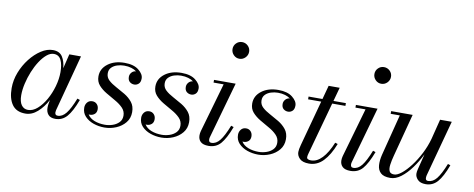

<svg xmlns="http://www.w3.org/2000/svg" viewBox="-65 -1059 3375 1368"><g transform="rotate(10 1622.0 -375.0)"><path d="M526 -153Q494 -67 460.2 -28.5Q426.5 10 376.5 10Q341.5 10 325 -9Q308.5 -28 308.5 -58Q308.5 -74 310.5 -85L316 -116Q287.5 -62 247 -26Q206.5 10 159 10Q94 10 63.2 -33.8Q32.5 -77.5 32.5 -152.5Q32.5 -210 54.2 -266.2Q76 -322.5 112 -368.5Q148 -414.5 190.8 -442.2Q233.5 -470 276 -470Q324.5 -470 345.5 -436.5Q366.5 -403 370 -355L395.5 -460H480L371.5 -52Q369.5 -44 369.5 -36Q369.5 -27 374 -21Q378.5 -15 390 -15Q422.5 -15 449.8 -49Q477 -83 507 -159.5ZM355.5 -324Q355.5 -378.5 339.5 -411.2Q323.5 -444 287 -444Q261 -444 235.5 -422.5Q210 -401 187 -365.5Q164 -330 146.5 -286.8Q129 -243.5 118.8 -198.8Q108.5 -154 108.5 -115Q108.5 -67.5 126 -43.2Q143.5 -19 174 -19Q208.5 -19 241 -47.5Q273.5 -76 299.5 -121.8Q325.5 -167.5 340.5 -220.8Q355.5 -274 355.5 -324Z M908 -132Q908 -87.5 882 -55.8Q856 -24 815.5 -7Q775 10 731.5 10Q689.5 10 651.8 -3.2Q614 -16.5 590 -42.2Q566 -68 566 -105Q566 -127 579.2 -143.2Q592.5 -159.5 616 -159.5Q636.5 -159.5 649.5 -145.2Q662.5 -131 662.5 -109Q662.5 -86 648 -74Q633.5 -62 614.5 -62Q610 -62 605.5 -62.5Q621.5 -36.5 655 -23.2Q688.5 -10 731 -10Q759 -10 786.8 -19.2Q814.5 -28.5 833 -47.5Q851.5 -66.5 851.5 -96Q851.5 -129 828.8 -152.2Q806 -175.5 772.5 -194.2Q739 -213 705.8 -232.8Q672.5 -252.5 649.8 -278.2Q627 -304 627 -342Q627 -397.5 674.2 -433.2Q721.5 -469 795 -469Q861 -469 897 -440.2Q933 -411.5 933 -380Q933 -353 919.2 -340.8Q905.5 -328.5 888 -328.5Q869.5 -328.5 855.2 -340.2Q841 -352 841 -376.5Q841 -394 853.2 -408Q865.5 -422 884.5 -423.5Q870 -435 847.2 -442Q824.5 -449 795 -449Q769.5 -449 745 -441.2Q720.5 -433.5 704.5 -417.2Q688.5 -401 688.5 -375.5Q688.5 -345.5 710.5 -325.2Q732.5 -305 765.2 -287.8Q798 -270.5 830.8 -250.8Q863.5 -231 885.8 -203Q908 -175 908 -132Z M1320 -132Q1320 -87.5 1294 -55.8Q1268 -24 1227.5 -7Q1187 10 1143.5 10Q1101.5 10 1063.8 -3.2Q1026 -16.5 1002 -42.2Q978 -68 978 -105Q978 -127 991.2 -143.2Q1004.5 -159.5 1028 -159.5Q1048.5 -159.5 1061.5 -145.2Q1074.5 -131 1074.5 -109Q1074.5 -86 1060 -74Q1045.5 -62 1026.5 -62Q1022 -62 1017.5 -62.5Q1033.5 -36.5 1067 -23.2Q1100.5 -10 1143 -10Q1171 -10 1198.8 -19.2Q1226.5 -28.5 1245 -47.5Q1263.5 -66.5 1263.5 -96Q1263.5 -129 1240.8 -152.2Q1218 -175.5 1184.5 -194.2Q1151 -213 1117.8 -232.8Q1084.5 -252.5 1061.8 -278.2Q1039 -304 1039 -342Q1039 -397.5 1086.2 -433.2Q1133.5 -469 1207 -469Q1273 -469 1309 -440.2Q1345 -411.5 1345 -380Q1345 -353 1331.2 -340.8Q1317.5 -328.5 1300 -328.5Q1281.5 -328.5 1267.2 -340.2Q1253 -352 1253 -376.5Q1253 -394 1265.2 -408Q1277.5 -422 1296.5 -423.5Q1282 -435 1259.2 -442Q1236.5 -449 1207 -449Q1181.5 -449 1157 -441.2Q1132.5 -433.5 1116.5 -417.2Q1100.5 -401 1100.5 -375.5Q1100.5 -345.5 1122.5 -325.2Q1144.5 -305 1177.2 -287.8Q1210 -270.5 1242.8 -250.8Q1275.5 -231 1297.8 -203Q1320 -175 1320 -132Z M1534 -700Q1534 -725 1551.5 -742.5Q1569 -760 1593.5 -760Q1618.5 -760 1636.2 -742.5Q1654 -725 1654 -700Q1654 -675.5 1636.2 -657.5Q1618.5 -639.5 1593.5 -639.5Q1569 -639.5 1551.5 -657.5Q1534 -675.5 1534 -700ZM1638.5 -153Q1606 -67 1572.5 -28.5Q1539 10 1484.5 10Q1445.5 10 1427.2 -7.2Q1409 -24.5 1409 -53Q1409 -68.5 1413.5 -85L1515.5 -440.5H1442.5V-460H1599L1484 -52Q1482 -45 1482 -36Q1482 -27.5 1486.2 -21.2Q1490.5 -15 1502 -15Q1535.5 -15 1562.2 -48.8Q1589 -82.5 1619.5 -159.5Z M2020.5 -132Q2020.5 -87.5 1994.5 -55.8Q1968.5 -24 1928 -7Q1887.5 10 1844 10Q1802 10 1764.2 -3.2Q1726.5 -16.5 1702.5 -42.2Q1678.5 -68 1678.5 -105Q1678.5 -127 1691.8 -143.2Q1705 -159.5 1728.5 -159.5Q1749 -159.5 1762 -145.2Q1775 -131 1775 -109Q1775 -86 1760.5 -74Q1746 -62 1727 -62Q1722.5 -62 1718 -62.5Q1734 -36.5 1767.5 -23.2Q1801 -10 1843.5 -10Q1871.5 -10 1899.2 -19.2Q1927 -28.5 1945.5 -47.5Q1964 -66.5 1964 -96Q1964 -129 1941.2 -152.2Q1918.5 -175.5 1885 -194.2Q1851.5 -213 1818.2 -232.8Q1785 -252.5 1762.2 -278.2Q1739.5 -304 1739.5 -342Q1739.5 -397.5 1786.8 -433.2Q1834 -469 1907.5 -469Q1973.5 -469 2009.5 -440.2Q2045.5 -411.5 2045.5 -380Q2045.5 -353 2031.8 -340.8Q2018 -328.5 2000.5 -328.5Q1982 -328.5 1967.8 -340.2Q1953.5 -352 1953.5 -376.5Q1953.5 -394 1965.8 -408Q1978 -422 1997 -423.5Q1982.5 -435 1959.8 -442Q1937 -449 1907.5 -449Q1882 -449 1857.5 -441.2Q1833 -433.5 1817 -417.2Q1801 -401 1801 -375.5Q1801 -345.5 1823 -325.2Q1845 -305 1877.8 -287.8Q1910.5 -270.5 1943.2 -250.8Q1976 -231 1998.2 -203Q2020.5 -175 2020.5 -132Z M2389.5 -163Q2357.5 -80.5 2314 -35.2Q2270.5 10 2211.5 10Q2165 10 2144 -11Q2123 -32 2123 -58Q2123 -77 2132 -110L2221.5 -440H2126.5V-460H2227L2254 -560H2334L2306.5 -460H2396.5V-440H2301L2196 -59Q2194.5 -53.5 2193 -47Q2191.5 -40.5 2191.5 -33.5Q2191.5 -15 2222.5 -15Q2264.5 -15 2302.2 -54.5Q2340 -94 2370.5 -169Z M2560.5 -700Q2560.5 -725 2578 -742.5Q2595.5 -760 2620 -760Q2645 -760 2662.8 -742.5Q2680.5 -725 2680.5 -700Q2680.5 -675.5 2662.8 -657.5Q2645 -639.5 2620 -639.5Q2595.5 -639.5 2578 -657.5Q2560.5 -675.5 2560.5 -700ZM2665 -153Q2632.5 -67 2599 -28.5Q2565.5 10 2511 10Q2472 10 2453.8 -7.2Q2435.5 -24.5 2435.5 -53Q2435.5 -68.5 2440 -85L2542 -440.5H2469V-460H2625.5L2510.5 -52Q2508.5 -45 2508.5 -36Q2508.5 -27.5 2512.8 -21.2Q2517 -15 2528.5 -15Q2562 -15 2588.8 -48.8Q2615.5 -82.5 2646 -159.5Z M2879.5 -460 2798.5 -152.5Q2788 -113.5 2784 -83.2Q2780 -53 2788 -36Q2796 -19 2822.5 -19Q2845.5 -19 2876.5 -44Q2907.5 -69 2939.5 -111Q2971.5 -153 2998.8 -206Q3026 -259 3041.5 -315L3078 -460H3162.5L3052.5 -52.5Q3051.5 -48 3051 -43.2Q3050.5 -38.5 3050.5 -34.5Q3050.5 -15.5 3069 -15.5Q3103.5 -15.5 3130.5 -49.2Q3157.5 -83 3188 -159.5L3206.5 -153Q3174.5 -67 3140.5 -28.5Q3106.5 10 3055.5 10Q3016.5 10 2997.5 -10Q2978.5 -30 2978.5 -52.5Q2978.5 -66.5 2983 -85L3011.5 -198Q2985.5 -144.5 2950.8 -96.8Q2916 -49 2877.2 -19.5Q2838.5 10 2799.5 10Q2751.5 10 2729.8 -10.8Q2708 -31.5 2705.8 -65.8Q2703.5 -100 2713.5 -141L2790 -440.5H2724V-460Z"/></g></svg>

Font: Bodoni* 11pt
Style: Italic
Weight: 400
Italic angle: -13°
Version: Version 2.3